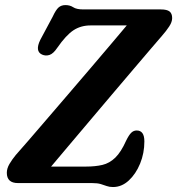

<svg xmlns="http://www.w3.org/2000/svg" viewBox="-20 -738 714 774"><path d="M350.5 0H52.5Q7.5 0 7.5 -41.5Q7.5 -59 18.2 -77.2Q29 -95.5 43.5 -113Q61 -132.5 93.2 -169.8Q125.5 -207 167.2 -255.8Q209 -304.5 254.8 -357.8Q300.5 -411 345 -463.2Q389.5 -515.5 427.5 -560.2Q465.5 -605 491 -635.5H345Q306 -635.5 276.2 -616Q246.5 -596.5 211 -545.5Q195 -521.5 179.5 -516.5Q164 -511.5 149.5 -518Q120 -531.5 142.5 -577.5L192.5 -671Q205 -698 216 -707.8Q227 -717.5 244 -717.5Q262 -717.5 275.2 -708.8Q288.5 -700 316 -700H628.5Q653 -700 663.5 -691.8Q674 -683.5 674 -665Q674 -649.5 662.2 -631.5Q650.5 -613.5 632.5 -593Q620 -578.5 590.2 -543.8Q560.5 -509 519.8 -461.2Q479 -413.5 433 -359Q387 -304.5 341 -250.2Q295 -196 254.8 -148.2Q214.5 -100.5 186 -66.5H327Q364 -66.5 392.8 -73.2Q421.5 -80 444.8 -102.5Q468 -125 488.5 -171Q499.5 -193.5 509 -202.8Q518.5 -212 531 -212Q562 -212 562 -168Q562 -120.5 544.8 -78.5Q527.5 -36.5 499 -10.2Q470.5 16 435.5 16Q421 16 410.2 12Q399.5 8 386.2 4Q373 0 350.5 0Z"/></svg>

Font: Fraunces 72pt SuperSoft SemiBold
Style: Italic
Weight: 600
Italic angle: -16°
Version: Version 1.000;[b76b70a41]